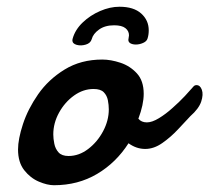

<svg xmlns="http://www.w3.org/2000/svg" viewBox="-20 -529 612 561"><path d="M137.7 12.2Q118.2 12.2 93.5 1.7Q68.8 -8.8 50.8 -31.7Q32.7 -54.7 32.7 -92.3Q32.7 -122.6 47.1 -166.5Q61.5 -210.4 91.3 -253.4Q121.6 -296.9 168.9 -325.9Q216.3 -355 278.8 -355Q303.7 -355 331.8 -345.7Q359.9 -336.4 379.9 -314.7Q399.9 -293 399.9 -254.9Q399.9 -223.6 384.3 -182.1Q393.1 -171.4 409.2 -171.4Q424.3 -171.4 444.3 -183.6Q464.4 -195.8 483.9 -213.4Q503.9 -231 520.3 -248.5Q536.6 -266.1 545.9 -276.9Q549.3 -280.3 554.2 -280.3Q564.9 -280.3 569.8 -266.6Q574.7 -252.9 567.9 -232.2Q561 -211.4 536.1 -189.5Q521.5 -173.8 500.2 -151.1Q479 -128.4 454.3 -111.1Q429.7 -93.8 404.3 -93.8Q378.4 -93.8 355.5 -110.4Q319.3 -53.7 263.7 -20.8Q208 12.2 137.7 12.2ZM180.2 -73.2Q210.9 -73.2 237.8 -93.8Q264.6 -114.3 281.2 -145.5Q297.9 -176.8 297.9 -209.5Q297.9 -222.2 295.2 -236.1Q292.5 -250 283.2 -259.5Q273.9 -269 253.4 -269Q223.1 -269 196.3 -249.8Q169.4 -230.5 152.6 -200Q135.7 -169.4 135.7 -136.2Q135.7 -124 138.7 -109.1Q141.6 -94.2 151.1 -83.7Q160.6 -73.2 180.2 -73.2ZM377 -398.9Q367.7 -398.9 361.3 -402.3Q355 -405.8 355 -412.6Q355 -414.6 356 -419.4Q356.9 -424.3 356.9 -425.8Q356.9 -438.5 346.4 -446.8Q335.9 -455.1 313.5 -455.1Q286.6 -455.1 269.3 -442.6Q252 -430.2 248 -414.6Q244.6 -402.8 230.7 -398.7Q216.8 -394.5 204.1 -397.9Q191.4 -401.4 191.4 -411.6L192.4 -416.5Q199.7 -442.4 221.7 -463.4Q243.7 -484.4 272.5 -496.8Q301.3 -509.3 329.1 -509.3Q370.6 -509.3 392.6 -489.5Q414.6 -469.7 414.6 -440.4Q414.6 -427.2 411.1 -416.5Q408.7 -408.2 398.2 -403.6Q387.7 -398.9 377 -398.9Z"/></svg>

Font: Damion
Style: Regular
Weight: 400
Designer: Vernon Adams
Foundry: Vernon Adams
Version: Version 1.100; ttfautohint (v1.8.4.7-5d5b)